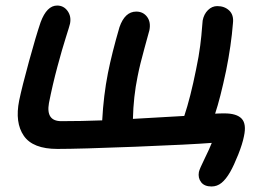

<svg xmlns="http://www.w3.org/2000/svg" viewBox="-20 -530 964 699"><path d="M750 148.9Q724.1 148.9 712.2 133.3Q700.2 117.7 704.1 96.2Q706.5 85 724.4 48.8Q742.2 12.7 751 -9.8Q676.8 -3.9 472.7 4.2Q268.6 12.2 189 12.2Q99.6 12.2 66.7 -35.6Q33.7 -83.5 49.8 -164.1Q60.5 -215.3 85.7 -307.1Q110.8 -398.9 127.9 -449.2Q150.4 -509.8 188 -509.8Q211.9 -509.8 226.1 -490Q240.2 -470.2 234.9 -443.8Q233.4 -436.5 220 -394.5Q206.5 -352.5 189 -287.1Q171.4 -221.7 158.2 -154.8Q146.5 -88.9 203.1 -88.9Q275.9 -88.9 352.1 -91.8Q356.9 -182.6 373 -264.2Q387.7 -337.9 415 -431.2Q434.6 -487.8 476.1 -487.8Q501 -487.8 515.4 -468.8Q529.8 -449.7 523.9 -419.9Q522.5 -413.6 506.1 -355Q489.7 -296.4 481 -252Q465.8 -178.2 463.9 -97.2Q645 -107.4 650.9 -107.9Q673.3 -174.8 693.8 -276.9Q704.1 -325.7 709 -364.7Q713.9 -403.8 715.3 -426.5Q716.8 -449.2 717.8 -455.1Q722.2 -478.5 737.1 -493.2Q752 -507.8 771 -507.8Q797.4 -507.8 814.5 -491.7Q831.5 -475.6 828.1 -445.8Q821.8 -365.2 803.2 -272.9Q781.7 -171.4 763.2 -116.2Q778.3 -117.2 796.9 -117.2Q841.8 -117.2 859.9 -97.9Q877.9 -78.6 868.2 -34.2Q862.8 -6.3 847.2 33Q831.5 72.3 817.9 96.2Q802.7 122.6 786.6 135.7Q770.5 148.9 750 148.9Z"/></svg>

Font: Shantell Sans Normal
Style: Italic
Weight: 500
Italic angle: -11.31°
Designer: Stephen Nixon, Anya Danilova, Shantell Martin
Foundry: Arrow Type
Version: Version 1.006;[559af2be0]